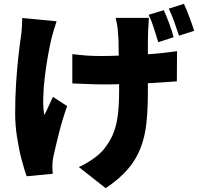

<svg xmlns="http://www.w3.org/2000/svg" viewBox="-20 -873 1040 1001"><path d="M756 -780Q755 -761 754 -742Q753 -723 752 -706Q751 -690 751 -659Q751 -628 751 -590Q795 -593 833.5 -597.5Q872 -602 903 -606L902 -449Q872 -447 833.5 -444Q795 -441 751 -439Q751 -426 751 -414Q751 -402 751 -394Q751 -304 743.5 -232.5Q736 -161 713 -101.5Q690 -42 646.5 9Q603 60 531 108L391 -2Q423 -16 460 -41Q497 -66 519 -92Q549 -128 567 -168.5Q585 -209 593 -263.5Q601 -318 601 -395Q601 -404 601 -414Q601 -424 601 -434Q577 -433 553.5 -433Q530 -433 507 -433Q476 -433 436.5 -435Q397 -437 357 -438V-591Q396 -586 429.5 -583.5Q463 -581 503 -581Q526 -581 550 -581.5Q574 -582 599 -583Q599 -621 598 -653.5Q597 -686 595 -706Q594 -725 590 -746.5Q586 -768 583 -780ZM275 -762Q268 -741 260 -714.5Q252 -688 248 -671Q240 -637 230.5 -585Q221 -533 214 -475.5Q207 -418 205.5 -364.5Q204 -311 211 -273Q221 -291 233 -318.5Q245 -346 256 -368L330 -320Q305 -249 287.5 -179.5Q270 -110 260 -64Q257 -52 255 -36.5Q253 -21 253 -13Q253 -5 253.5 8Q254 21 255 33L119 46Q108 16 93.5 -38Q79 -92 69 -156.5Q59 -221 59 -282Q59 -365 64 -441Q69 -517 76 -579.5Q83 -642 89 -682Q93 -705 94 -731Q95 -757 96 -779ZM834 -820Q848 -789 863 -748.5Q878 -708 885 -679L805 -653Q795 -686 782.5 -725.5Q770 -765 755 -796ZM939 -853Q953 -822 968.5 -781Q984 -740 992 -712L913 -687Q903 -719 889 -758Q875 -797 860 -828Z"/></svg>

Font: Source Han Sans CN Heavy
Style: Regular
Weight: 900
Designer: Ryoko NISHIZUKA 西塚涼子 (kana, bopomofo & ideographs); Paul D. Hunt (Latin, Greek & Cyrillic); Sandoll Communications 산돌커뮤니
Foundry: Adobe
Version: Version 2.000;hotconv 1.0.107;makeotfexe 2.5.65593